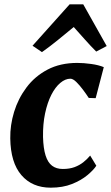

<svg xmlns="http://www.w3.org/2000/svg" viewBox="-20 -858 514 888"><path d="M214.5 10Q129 10 79 -48Q29 -106 27.5 -218Q26.5 -279 45.2 -340.5Q64 -402 102.5 -453.5Q141 -505 199.8 -536Q258.5 -567 337.5 -567Q367 -567 401.5 -562.2Q436 -557.5 460 -547.5L422.5 -404L390.5 -405Q379.5 -422 364 -442.8Q348.5 -463.5 333 -478.8Q317.5 -494 305.5 -494Q282 -494 258.8 -474.5Q235.5 -455 217.2 -419Q199 -383 188.5 -333.5Q178 -284 179 -224Q180.5 -171.5 190.8 -139Q201 -106.5 220.8 -91.5Q240.5 -76.5 270.5 -76.5Q301.5 -76.5 324.5 -85Q347.5 -93.5 365.2 -107.5Q383 -121.5 397 -138.5L425.5 -91.5Q412.5 -71.5 384 -47.8Q355.5 -24 313 -7Q270.5 10 214.5 10ZM174 -617 130.5 -646.5 302 -838H365L473.5 -645L425 -619.5Q399 -645.5 373 -674.8Q347 -704 321 -733Q285 -703.5 248 -673.2Q211 -643 174 -617Z"/></svg>

Font: Merriweather 20pt ExtraBold
Style: Italic
Weight: 800
Italic angle: -7.8°
Version: Version 2.101